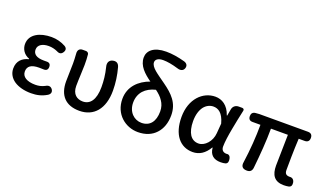

<svg xmlns="http://www.w3.org/2000/svg" viewBox="-76 -1325 3156 1853"><g transform="rotate(20 1502.0 -398.0)"><path d="M140 -527C100 -502 74 -465 74 -413C74 -363 103 -313 160 -293V-288C96 -272 48 -231 48 -153C48 -101 74 -59 117 -30C160 -2 220 14 289 14C348 14 398 3 450 -28C474 -43 482 -65 467 -89C450 -115 423 -117 397 -100C365 -83 333 -77 301 -77C213 -77 163 -110 163 -164C163 -218 201 -245 281 -245C295 -245 309 -245 324 -244C354 -242 370 -255 370 -285C370 -315 354 -327 324 -325C315 -325 306 -325 298 -325C222 -325 188 -353 188 -398C188 -447 235 -473 297 -473C329 -473 359 -466 388 -453C415 -438 437 -442 453 -469C467 -493 462 -513 438 -527C394 -551 345 -564 293 -564C235 -564 180 -552 140 -527Z M961 -62C1003 -112 1026 -186 1026 -279C1026 -357 1015 -435 994 -511C984 -546 961 -560 926 -552C887 -543 875 -511 886 -472C904 -400 910 -336 910 -275C910 -141 860 -82 787 -82C728 -82 677 -116 677 -202C677 -271 684 -363 684 -419C684 -460 683 -495 679 -528C677 -541 665 -551 650 -551H619H616C584 -551 566 -530 570 -493C573 -456 574 -422 574 -394C574 -332 570 -271 570 -210C570 -67 644 14 786 14C860 14 920 -13 961 -62Z M1214 -53C1260 -10 1322 14 1387 14C1466 14 1528 -13 1570 -59C1613 -105 1636 -170 1636 -248C1636 -376 1561 -446 1465 -515C1379 -578 1304 -621 1304 -674C1304 -700 1327 -723 1382 -723C1424 -723 1476 -714 1539 -695C1569 -685 1599 -693 1608 -723C1617 -752 1603 -772 1574 -781C1505 -800 1441 -810 1382 -810C1253 -810 1195 -752 1195 -683C1195 -598 1262 -538 1335 -486C1226 -447 1138 -365 1138 -237C1138 -159 1168 -96 1214 -53ZM1491 -352C1511 -323 1523 -289 1523 -247C1523 -144 1476 -82 1389 -82C1315 -82 1248 -141 1248 -240C1248 -289 1264 -331 1292 -363C1321 -395 1362 -418 1413 -430C1444 -407 1472 -382 1491 -352Z M2233 -327C2245 -393 2260 -464 2274 -528C2277 -541 2269 -551 2254 -551H2222H2219C2186 -551 2161 -530 2156 -498L2144 -431H2140C2108 -527 2043 -564 1976 -564C1849 -564 1734 -455 1734 -268C1734 -87 1821 14 1949 14C2018 14 2073 -22 2114 -92H2118C2124 -18 2168 14 2237 14C2257 14 2273 12 2287 8C2310 0 2312 -22 2308 -46C2304 -70 2289 -87 2265 -82C2264 -82 2264 -82 2263 -82C2232 -82 2209 -99 2209 -137C2209 -184 2219 -253 2233 -327ZM1885 -131C1865 -162 1853 -209 1853 -269C1853 -336 1870 -386 1895 -419C1921 -452 1956 -468 1991 -468C2040 -468 2089 -440 2116 -338L2108 -237C2102 -152 2039 -83 1974 -83C1937 -83 1906 -99 1885 -131Z M2567 -551H2431L2392 -548C2365 -545 2351 -529 2351 -502C2351 -473 2365 -457 2394 -457H2476C2476 -336 2466 -197 2447 -63C2440 -22 2456 1 2498 3C2535 5 2555 -12 2558 -49C2572 -184 2584 -328 2584 -457H2758C2757 -345 2752 -190 2752 -140C2752 -44 2788 14 2886 14C2905 14 2923 12 2937 9C2962 2 2967 -16 2963 -42C2958 -69 2940 -85 2913 -82C2913 -82 2912 -82 2912 -82C2878 -82 2861 -95 2861 -134C2861 -178 2862 -341 2869 -457H2930C2961 -457 2977 -473 2977 -504C2977 -535 2961 -551 2930 -551H2704Z"/></g></svg>

Font: GenSenRounded2 TW M
Style: Regular
Weight: 500
Version: Version 2.100;PS 2.1;hotconv 16.6.51;makeotf.lib2.5.65220 DE